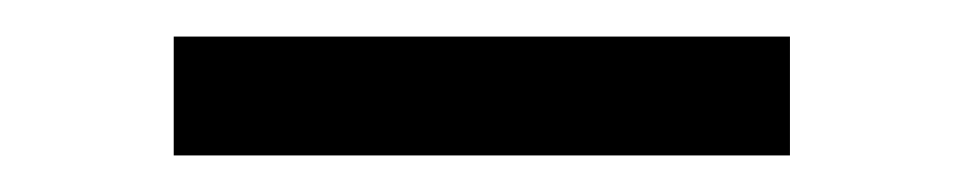

<svg xmlns="http://www.w3.org/2000/svg" viewBox="-20 -745 526 105"><path d="M75 -660V-725H412V-660Z"/></svg>

Font: Georama Extended
Style: Regular
Weight: 400
Width: 7
Designer: Jean-Baptiste Levee
Foundry: Production Type
Version: Version 1.000